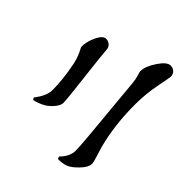

<svg xmlns="http://www.w3.org/2000/svg" viewBox="-72 -933 1144 1144"><g transform="rotate(-45 500.0 -361.0)"><path d="M784 -559Q784 -540 771.5 -526Q759 -512 736 -511Q684 -507 590 -496Q496 -485 425 -477Q354 -469 334 -469Q314 -469 289 -489Q264 -509 248 -533Q228 -567 218 -609L232 -617Q292 -569 343 -569Q429 -569 541 -591Q571 -597 595 -607Q619 -617 630.5 -623.5Q642 -630 647 -630Q692 -630 738 -607.5Q784 -585 784 -559ZM85 -188Q74 -213 74 -256L89 -262Q135 -216 185 -216Q213 -216 310 -224.5Q407 -233 530.5 -245Q654 -257 705 -261Q738 -264 762 -271.5Q786 -279 792 -279Q832 -279 887.5 -242Q943 -205 943 -175Q943 -154 930 -140.5Q917 -127 896 -127Q890 -127 803 -144Q716 -161 630 -161Q454 -161 308 -122Q291 -117 265.5 -109Q240 -101 224 -96.5Q208 -92 196 -92Q169 -92 132.5 -126.5Q96 -161 85 -188Z"/></g></svg>

Font: Swei Spring CJKtc
Style: Bold
Weight: 700
Version: Version 1.021